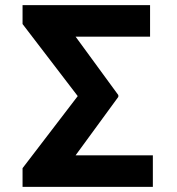

<svg xmlns="http://www.w3.org/2000/svg" viewBox="-20 -724 686 744"><path d="M572.3 0H67.4V-72.3L281.2 -351.6L67.4 -630.9V-704.1H561.5V-582H272.9L438.5 -355.5V-348.6L272.9 -122.1H572.3Z"/></svg>

Font: Pretendard
Style: Bold
Weight: 700
Designer: Base glyphs from Inter by Rasmus Andersson; Hangeul glyphs from Noto Sans CJK(Source Han Sans) by Jang Soo-young and Kan
Foundry: Kil Hyung-jin
Version: Version 1.309